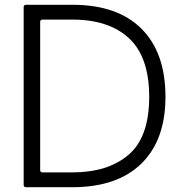

<svg xmlns="http://www.w3.org/2000/svg" viewBox="-20 -783 763 803"><path d="M89 0Q79 0 79 -10V-753Q79 -763 89 -763H283Q471 -763 571.5 -663Q672 -563 672 -378Q672 -197 571 -98.5Q470 0 282 0ZM282 -62Q431 -62 517.5 -135.5Q604 -209 604 -378Q604 -544 520 -622.5Q436 -701 283 -701H158Q148 -701 148 -691V-72Q148 -62 158 -62Z"/></svg>

Font: Open Sauce Two Light
Style: Regular
Weight: 300
Designer: Alfredo Marco Pradil
Foundry: Creative Sauce Fz LLC
Version: Version 1.477